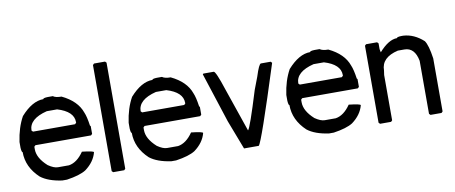

<svg xmlns="http://www.w3.org/2000/svg" viewBox="-60 -899 2709 1142"><g transform="rotate(-10 1294.0 -328.0)"><path d="M238.3 -507.8H269.5Q285.2 -496.1 320.3 -496.1Q412.1 -452.1 437.5 -378.9Q449.2 -352.5 457 -296.9L460.9 -293V-246.1L453.1 -238.3H117.2L109.4 -230.5V-214.8Q109.4 -162.1 168 -109.4Q202.1 -85.9 226.6 -85.9H293Q342.8 -93.8 382.8 -152.3Q453.1 -144.5 453.1 -136.7Q438.5 -80.1 382.8 -39.1Q345.7 -15.6 266.6 -3.9H238.3Q154.3 -15.6 109.4 -50.8Q35.2 -120.1 35.2 -210.9Q29.3 -210.9 27.3 -238.3V-273.4Q39.1 -358.4 74.2 -421.9Q143.6 -500 210.9 -500Q210.9 -506.8 238.3 -507.8ZM109.4 -328.1 117.2 -320.3H371.1L378.9 -328.1V-332Q378.9 -396.5 281.2 -425.8H218.8Q109.4 -398.4 109.4 -328.1Z M544.9 -656.2H611.3L619.1 -648.4V-7.8L611.3 0H544.9L537.1 -7.8V-648.4Z M897.5 -507.8H928.7Q944.3 -496.1 979.5 -496.1Q1071.3 -452.1 1096.7 -378.9Q1108.4 -352.5 1116.2 -296.9L1120.1 -293V-246.1L1112.3 -238.3H776.4L768.6 -230.5V-214.8Q768.6 -162.1 827.1 -109.4Q861.3 -85.9 885.7 -85.9H952.1Q1002 -93.8 1042 -152.3Q1112.3 -144.5 1112.3 -136.7Q1097.7 -80.1 1042 -39.1Q1004.9 -15.6 925.8 -3.9H897.5Q813.5 -15.6 768.6 -50.8Q694.3 -120.1 694.3 -210.9Q688.5 -210.9 686.5 -238.3V-273.4Q698.2 -358.4 733.4 -421.9Q802.7 -500 870.1 -500Q870.1 -506.8 897.5 -507.8ZM768.6 -328.1 776.4 -320.3H1030.3L1038.1 -328.1V-332Q1038.1 -396.5 940.4 -425.8H877.9Q768.6 -398.4 768.6 -328.1Z M1237.3 -484.4Q1250 -484.4 1288.1 -367.2L1377.9 -105.5Q1391.6 -116.2 1459 -335.9L1487.3 -410.2Q1510.7 -484.4 1522.5 -484.4H1581.1L1588.9 -476.6Q1444.3 -21.5 1424.8 -3.9H1335.9L1268.6 -179.7L1170.9 -480.5L1174.8 -484.4Z M1849.6 -507.8H1880.9Q1896.5 -496.1 1931.6 -496.1Q2023.4 -452.1 2048.8 -378.9Q2060.5 -352.5 2068.4 -296.9L2072.3 -293V-246.1L2064.5 -238.3H1728.5L1720.7 -230.5V-214.8Q1720.7 -162.1 1779.3 -109.4Q1813.5 -85.9 1837.9 -85.9H1904.3Q1954.1 -93.8 1994.1 -152.3Q2064.5 -144.5 2064.5 -136.7Q2049.8 -80.1 1994.1 -39.1Q1957 -15.6 1877.9 -3.9H1849.6Q1765.6 -15.6 1720.7 -50.8Q1646.5 -120.1 1646.5 -210.9Q1640.6 -210.9 1638.7 -238.3V-273.4Q1650.4 -358.4 1685.5 -421.9Q1754.9 -500 1822.3 -500Q1822.3 -506.8 1849.6 -507.8ZM1720.7 -328.1 1728.5 -320.3H1982.4L1990.2 -328.1V-332Q1990.2 -396.5 1892.6 -425.8H1830.1Q1720.7 -398.4 1720.7 -328.1Z M2373 -500H2384.8Q2450.2 -496.1 2505.9 -445.3Q2525.4 -418 2537.1 -335.9V-15.6L2529.3 -7.8H2462.9L2455.1 -15.6V-335.9Q2439.5 -418 2377 -418H2337.9Q2236.3 -394.5 2236.3 -316.4L2232.4 -289.1V-15.6L2224.6 -7.8H2158.2L2150.4 -15.6V-480.5L2158.2 -488.3H2224.6L2232.4 -480.5V-445.3L2236.3 -425.8Q2294.9 -492.2 2345.7 -492.2Q2345.7 -499 2373 -500Z"/></g></svg>

Font: LaylaThuluth
Style: Regular
Weight: 400
Version: Version 2.0